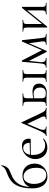

<svg xmlns="http://www.w3.org/2000/svg" viewBox="1130 -1898 781 3080"><g transform="rotate(-90 1520.0 -357.5)"><path d="M436 -195Q436 -132 407 -85Q378 -38 329.5 -12.5Q281 13 223 13Q174 13 132 -12.5Q90 -38 64.5 -92.5Q39 -147 39 -229Q39 -350 65.5 -428.5Q92 -507 140 -552.5Q188 -598 260 -626Q269 -630 304 -643Q339 -656 363 -676Q387 -696 400 -725Q401 -729 406.5 -727.5Q412 -726 411 -723Q401 -670 381.5 -641.5Q362 -613 337.5 -600Q313 -587 258 -565Q168 -530 119.5 -463Q71 -396 60 -269Q89 -339 142.5 -363Q196 -387 240 -387Q310 -387 354 -358.5Q398 -330 417 -286Q436 -242 436 -195ZM369 -167Q369 -226 351.5 -272Q334 -318 301.5 -344Q269 -370 228 -370Q172 -370 141 -321Q110 -272 110 -205Q110 -118 148 -61.5Q186 -5 254 -5Q307 -5 338 -45Q369 -85 369 -167Z M833 -57Q836 -57 838 -53Q840 -49 838 -47Q774 12 692 12Q634 12 593 -14.5Q552 -41 530.5 -85.5Q509 -130 509 -181Q509 -240 537.5 -289Q566 -338 614 -366.5Q662 -395 720 -395Q777 -395 806.5 -365Q836 -335 836 -280Q836 -267 833.5 -261Q831 -255 825 -255L577 -254Q575 -232 575 -218Q575 -131 616 -77Q657 -23 731 -23Q761 -23 781.5 -31Q802 -39 831 -56ZM579 -267 769 -271Q769 -322 747 -348.5Q725 -375 686 -375Q644 -375 616 -346.5Q588 -318 579 -267Z M1328 0Q1313 0 1281 -2Q1249 -4 1233 -4Q1219 -4 1191 -2Q1163 0 1151 0Q1147 0 1147 -6Q1147 -12 1151 -12Q1192 -12 1192 -45Q1192 -62 1181 -84L1074 -310L995 -123Q977 -81 977 -54Q977 -12 1024 -12Q1029 -12 1029 -6Q1029 0 1024 0Q1012 0 994 -2Q972 -4 955 -4Q935 -4 915 -2Q897 0 883 0Q878 0 878 -6Q878 -12 883 -12Q901 -12 921 -37Q941 -62 971 -132L1087 -401Q1089 -405 1093.5 -405Q1098 -405 1099 -401L1223 -137Q1250 -79 1264 -55Q1278 -31 1292 -21.5Q1306 -12 1328 -12Q1333 -12 1333 -6Q1333 0 1328 0Z M1719 -122Q1719 -68 1680 -33Q1641 2 1582 2Q1567 2 1525 0Q1477 -2 1457 -2L1404 -1Q1390 0 1364 0Q1361 0 1361 -6Q1361 -12 1364 -12Q1392 -12 1405.5 -17Q1419 -22 1423.5 -36.5Q1428 -51 1428 -81V-305Q1428 -335 1423.5 -349.5Q1419 -364 1406 -369Q1393 -374 1365 -374Q1362 -374 1362 -380Q1362 -386 1365 -386Q1390 -386 1404 -385L1457 -384L1515 -385Q1531 -386 1559 -386Q1562 -386 1562 -380Q1562 -374 1559 -374Q1526 -374 1510.5 -368Q1495 -362 1489.5 -347.5Q1484 -333 1484 -303V-212Q1529 -226 1587 -226Q1653 -226 1686 -200.5Q1719 -175 1719 -122ZM1935 0Q1910 0 1895 -1L1845 -2L1793 -1Q1778 0 1751 0Q1749 0 1749 -6Q1749 -12 1751 -12Q1779 -12 1792.5 -17Q1806 -22 1810.5 -36.5Q1815 -51 1815 -81V-305Q1815 -335 1810.5 -349.5Q1806 -364 1793 -369Q1780 -374 1752 -374Q1750 -374 1750 -380Q1750 -386 1752 -386Q1778 -386 1792 -385L1845 -384L1896 -385Q1911 -386 1935 -386Q1937 -386 1937 -380Q1937 -374 1935 -374Q1907 -374 1894 -368Q1881 -362 1876.5 -347.5Q1872 -333 1872 -303V-81Q1872 -51 1876.5 -36.5Q1881 -22 1894 -17Q1907 -12 1935 -12Q1937 -12 1937 -6Q1937 0 1935 0ZM1656 -100Q1656 -151 1630.5 -180Q1605 -209 1552 -209Q1516 -209 1484 -198V-81Q1484 -43 1500 -28Q1516 -13 1564 -13Q1656 -13 1656 -100Z M2516 0Q2490 0 2475 -1L2424 -2L2377 -1Q2366 0 2344 0Q2341 0 2341 -6Q2341 -12 2344 -12Q2373 -12 2385 -21Q2397 -30 2397 -55Q2397 -60 2395 -80L2367 -283L2244 0Q2243 4 2236 4Q2231 4 2228 0L2084 -280L2064 -104Q2063 -96 2063 -82Q2063 -45 2079.5 -28.5Q2096 -12 2129 -12Q2131 -12 2131 -6Q2131 0 2129 0Q2107 0 2095 -1L2054 -2L2012 -1Q2000 0 1978 0Q1975 0 1975 -6Q1975 -12 1978 -12Q2012 -12 2026 -32.5Q2040 -53 2044 -104L2069 -391Q2069 -394 2073 -395.5Q2077 -397 2082 -397Q2088 -397 2090 -395L2255 -76L2394 -393Q2395 -397 2403 -397Q2408 -397 2411.5 -395Q2415 -393 2416 -390L2451 -81Q2455 -48 2459.5 -35Q2464 -22 2476 -17Q2488 -12 2516 -12Q2518 -12 2518 -6Q2518 0 2516 0Z M3013 0Q2988 0 2974 -1L2923 -2L2869 -1Q2855 0 2830 0Q2827 0 2827 -6Q2827 -12 2830 -12Q2858 -12 2871 -17Q2884 -22 2889 -36.5Q2894 -51 2894 -81V-313L2636 7Q2633 10 2629 10Q2619 10 2619 4V-305Q2619 -335 2614.5 -349.5Q2610 -364 2597 -369Q2584 -374 2556 -374Q2553 -374 2553 -380Q2553 -386 2556 -386Q2580 -386 2593 -385L2646 -384L2704 -385Q2717 -386 2739 -386Q2742 -386 2742 -380Q2742 -374 2739 -374Q2711 -374 2698 -369Q2685 -364 2680 -349.5Q2675 -335 2675 -305V-73L2933 -393Q2936 -396 2940 -396Q2950 -396 2950 -390V-81Q2950 -51 2954.5 -36.5Q2959 -22 2972 -17Q2985 -12 3013 -12Q3016 -12 3016 -6Q3016 0 3013 0Z"/></g></svg>

Font: Cormorant Garamond
Style: Regular
Weight: 400
Designer: Christian Thalmann (Catharsis Fonts)
Version: Version 3.000